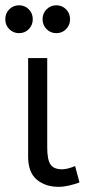

<svg xmlns="http://www.w3.org/2000/svg" viewBox="-32 -710 356 744"><path d="M195 14Q144 14 110.5 -14Q77 -42 77 -103V-485H151V-138.5Q151 -91 163.8 -72.5Q176.5 -54 208.5 -54Q229 -54 259 -66.5L276 -3Q255.5 4.5 234.8 9.2Q214 14 195 14ZM42 -581.5Q19.5 -581.5 4 -597Q-11.5 -612.5 -11.5 -635.5Q-11.5 -658.5 4 -674Q19.5 -689.5 42 -689.5Q64 -689.5 79.5 -674Q95 -658.5 95 -635.5Q95 -612.5 79.5 -597Q64 -581.5 42 -581.5ZM186.5 -581.5Q164 -581.5 148.5 -597Q133 -612.5 133 -635.5Q133 -658.5 148.5 -674Q164 -689.5 186.5 -689.5Q208.5 -689.5 224 -674Q239.5 -658.5 239.5 -635.5Q239.5 -612.5 224 -597Q208.5 -581.5 186.5 -581.5Z"/></svg>

Font: Geologica ExtraLight
Style: Regular
Weight: 200
Designer: Sindre Bremnes, Frode Helland
Foundry: Monokrom Skriftforlag AS
Version: Version 1.010; ttfautohint (v1.8.4.7-5d5b);gftools[0.9.28]